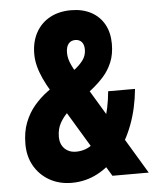

<svg xmlns="http://www.w3.org/2000/svg" viewBox="-57 -867 764 933"><g transform="rotate(-5 325.0 -401.0)"><path d="M256 17Q195 17 148 -9.5Q101 -36 74 -82.5Q47 -129 47 -190Q47 -250 65 -295.5Q83 -341 112 -375Q141 -409 176 -435Q211 -461 246 -482.5Q281 -504 310 -525Q339 -546 357 -569.5Q375 -593 375 -623Q375 -647 363.5 -660Q352 -673 332 -673Q311 -673 299 -658Q287 -643 287 -615Q287 -599 291 -584Q295 -569 302.5 -553Q310 -537 321 -518L632 0H455L195 -432Q172 -470 157.5 -502Q143 -534 135.5 -563.5Q128 -593 128 -622Q128 -682 152.5 -726.5Q177 -771 221 -795Q265 -819 324 -819Q380 -819 421.5 -797Q463 -775 485.5 -734.5Q508 -694 508 -639Q508 -588 492 -549.5Q476 -511 449.5 -481.5Q423 -452 391.5 -427Q360 -402 328.5 -379Q297 -356 270.5 -331.5Q244 -307 228 -278Q212 -249 212 -211Q212 -187 221.5 -169.5Q231 -152 248.5 -142Q266 -132 289 -132Q340 -132 377.5 -165.5Q415 -199 438.5 -262Q462 -325 470 -411H601Q592 -317 562.5 -238.5Q533 -160 487.5 -103Q442 -46 383 -14.5Q324 17 256 17Z"/></g></svg>

Font: Martian Mono SemiCondensed
Style: Bold
Weight: 700
Width: 4
Designer: Roman Shamin
Foundry: Evil Martians
Version: Version 1.000